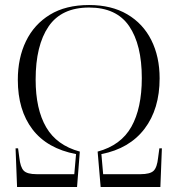

<svg xmlns="http://www.w3.org/2000/svg" viewBox="-20 -745 707 765"><path d="M48 0 42 -154H52L57 -117Q61 -79 74.5 -65Q88 -51 126 -51H276L283 -131Q168 -153 109.5 -229.5Q51 -306 51 -427Q51 -514 83.5 -581Q116 -648 179 -686.5Q242 -725 335 -725Q424 -725 487 -688Q550 -651 583 -585Q616 -519 616 -433Q616 -311 556 -232Q496 -153 384 -131L391 -51H540Q578 -51 592 -64.5Q606 -78 610 -117L615 -154H625L619 0H381L369 -141Q462 -166 503.5 -240Q545 -314 545 -434Q545 -567 494.5 -641Q444 -715 335 -715Q225 -715 173.5 -639.5Q122 -564 122 -428Q122 -310 164 -238Q206 -166 298 -141L287 0Z"/></svg>

Font: Noto Serif Display SemiCondensed Light
Style: Regular
Weight: 300
Width: 4
Designer: Monotype Design Team
Foundry: Monotype Imaging Inc.
Version: Version 2.009